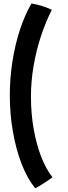

<svg xmlns="http://www.w3.org/2000/svg" viewBox="-20 -792 378 1067"><path d="M176 254.5Q132 201 100.5 119.8Q69 38.5 51.8 -59.8Q34.5 -158 34.5 -262Q34.5 -357.5 49.2 -451.2Q64 -545 91.2 -627.8Q118.5 -710.5 155 -772.5Q185 -768 217.2 -757.5Q249.5 -747 268 -737.5Q233.5 -669.5 207.2 -589.8Q181 -510 166.5 -424.5Q152 -339 152 -254.5Q152 -162 167 -76.2Q182 9.5 209 79Q236 148.5 271.5 193Q264 199 251.2 207.8Q238.5 216.5 224.2 225.8Q210 235 197 242.8Q184 250.5 176 254.5Z"/></svg>

Font: Grandstander Thin Medium
Style: Regular
Weight: 500
Version: Version 1.200